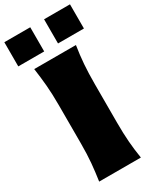

<svg xmlns="http://www.w3.org/2000/svg" viewBox="-294 -1158 1017 1234"><g transform="rotate(-30 214.5 -540.5)"><path d="M51.3 0Q61 -65.4 66.7 -127.7Q72.3 -189.9 72.3 -269.5V-555.2Q72.3 -638.2 66.7 -702.6Q61 -767.1 51.3 -835H360.8Q350.1 -767.1 345.2 -702.6Q340.3 -638.2 340.3 -555.2V-269.5Q340.3 -189.9 345.2 -127.7Q350.1 -65.4 360.8 0ZM266.2 -1080.6H458.5V-901.2H266.2ZM-28.7 -1080.6H163.6V-901.2H-28.7Z"/></g></svg>

Font: Pinar-DS3-FD Black
Style: Regular
Weight: 900
Designer: Amin Abedi
Version: Version 3.000